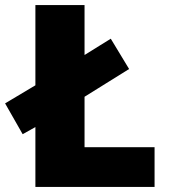

<svg xmlns="http://www.w3.org/2000/svg" viewBox="-35 -734 664 754"><path d="M104 0V-235L54 -207L-15 -328L104 -399V-714H297V-518L400 -582L472 -463L297 -354V-156H572V0Z"/></svg>

Font: Noto Sans Lao Black
Style: Regular
Weight: 900
Designer: Monotype Design Team
Foundry: Monotype Imaging Inc.
Version: Version 2.003; ttfautohint (v1.8.4.7-5d5b)